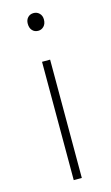

<svg xmlns="http://www.w3.org/2000/svg" viewBox="-116 -783 477 826"><g transform="rotate(-15 122.5 -369.5)"><path d="M105 0V-527H141V0ZM124 -660Q108 -660 98 -671Q88 -682 88 -701Q88 -718 98 -728.5Q108 -739 124 -739Q139 -739 149.5 -728.5Q160 -718 160 -701Q160 -682 149.5 -671Q139 -660 124 -660Z"/></g></svg>

Font: Noto Sans TC Thin
Style: Regular
Weight: 100
Designer: Ryoko NISHIZUKA 西塚涼子 (kana, bopomofo & ideographs); Paul D. Hunt (Latin, Greek & Cyrillic); Sandoll Communications 산돌커뮤니
Foundry: Adobe
Version: Version 2.004-H2;hotconv 1.0.118;makeotfexe 2.5.65603